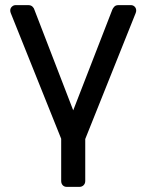

<svg xmlns="http://www.w3.org/2000/svg" viewBox="-20 -540 572 750"><path d="M512 -499Q512 -494 510 -489L313 3V167Q313 177 306.5 183.5Q300 190 290 190H241Q231 190 225 183.5Q219 177 219 167V2L22 -489Q20 -494 20 -499Q20 -508 26.5 -514Q33 -520 41 -520H90Q101 -520 107 -514Q113 -508 114 -503L266 -109L419 -503Q421 -508 426.5 -514Q432 -520 443 -520H491Q500 -520 506 -514Q512 -508 512 -499Z"/></svg>

Font: DVN-Rubik
Style: Regular
Weight: 400
Designer: Hubert and Fischer
Foundry: Hubert & Fischer
Version: Version 2.102